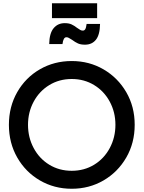

<svg xmlns="http://www.w3.org/2000/svg" viewBox="-20 -1144 887 1186"><path d="M35 -373Q35 -485 86.5 -575Q138 -665 226.5 -716Q315 -767 423 -767Q531 -767 619.5 -715.5Q708 -664 760 -574.5Q812 -485 812 -373Q812 -261 760 -171Q708 -81 619.5 -29.5Q531 22 423 22Q315 22 226.5 -29.5Q138 -81 86.5 -171Q35 -261 35 -373ZM423 -89Q500 -89 561.5 -126.5Q623 -164 658 -229.5Q693 -295 693 -373Q693 -451 658 -516Q623 -581 561.5 -618.5Q500 -656 423 -656Q346 -656 284.5 -618.5Q223 -581 188 -516Q153 -451 153 -373Q153 -295 188 -229.5Q223 -164 284.5 -126.5Q346 -89 423 -89ZM425 -898Q412 -906 405 -910Q398 -914 390 -914Q371 -914 366 -872H284Q285 -938 311 -969.5Q337 -1001 380 -1001Q405 -1001 421.5 -993.5Q438 -986 456 -972Q469 -963 476 -959Q483 -955 492 -955Q501 -955 506.5 -963.5Q512 -972 515 -996H598Q597 -929 572.5 -898.5Q548 -868 505 -868Q479 -868 462 -875.5Q445 -883 425 -898ZM301 -1124H580V-1032H301Z"/></svg>

Font: BLUETTI 2.0 Medium
Style: Italic
Weight: 500
Designer: Stijn de Vries
Foundry: tokotype
Version: Version 2.005;October 31, 2023;FontCreator 14.0.0.2814 64-bi